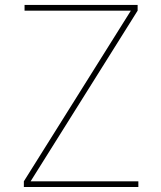

<svg xmlns="http://www.w3.org/2000/svg" viewBox="-20 -747 645 767"><path d="M75.3 0V-22.7L502.8 -704.5H78.1V-727.3H529.8V-704.5L102.3 -22.7H532.7V0Z"/></svg>

Font: Inter UI Thin
Style: Regular
Weight: 100
Designer: Rasmus Andersson
Foundry: rsms
Version: 3.2;8d6f07862